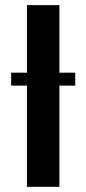

<svg xmlns="http://www.w3.org/2000/svg" viewBox="-20 -720 331 740"><path d="M22.9 -390.1V-439.9H84V-700.2H209V-439.9H270V-390.1H209V0H84V-390.1Z"/></svg>

Font: Pfennig
Style: Bold
Weight: 700
Version: Version 20120410 ; ttfautohint (v0.8)